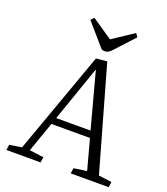

<svg xmlns="http://www.w3.org/2000/svg" viewBox="-164 -1042 1005 1156"><g transform="rotate(20 338.5 -464.5)"><path d="M402 -709 590 -46 674 -35 669 0H426L431 -35L514 -47L462 -240H215L147 -47L238 -35L233 0H14L19 -35L97 -47L332 -702ZM230 -283H450L355 -637H353ZM221 -909 240 -929 372 -839 507 -929 523 -907 415 -790Q402 -775 391 -768Q380 -761 368 -761Q361 -761 356 -762Q351 -763 346 -765Z"/></g></svg>

Font: Literata 24pt Light
Style: Italic
Weight: 300
Italic angle: -2°
Designer: Latin by Veronika Burian and Jose Scaglione. Greek by Irene Vlachou. Cyrillic by Vera Evstafieva
Foundry: TypeTogether
Version: Version 3.103;gftools[0.9.29]